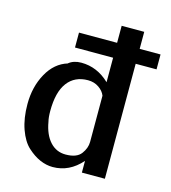

<svg xmlns="http://www.w3.org/2000/svg" viewBox="-105 -775 774 871"><g transform="rotate(15 281.5 -340.0)"><path d="M38 -237Q38 -318 73 -381Q108 -444 168 -462H167Q190 -481 226 -481Q301 -481 359 -425V-540H180V-610H359V-690H465V-610H563V-540H465V0H357V-30V-55Q300 10 222 10Q192 10 162 -3Q132 -16 103 -42.5Q74 -69 56 -119.5Q38 -170 38 -237ZM146 -233Q146 -202 151 -183Q161 -125 190.5 -92.5Q220 -60 264 -60Q316 -60 336.5 -87.5Q357 -115 357 -144V-361Q349 -382 327 -397Q305 -412 276 -412Q214 -412 180 -367Q146 -322 146 -233Z"/></g></svg>

Font: Coval
Style: Medium
Weight: 500
Foundry: Context Ltd
Version: Version 001.000